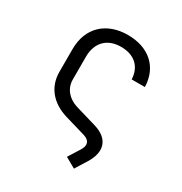

<svg xmlns="http://www.w3.org/2000/svg" viewBox="-172 -688 944 995"><g transform="rotate(30 300.0 -190.0)"><path d="M349 145 411 180 454 111C505 29 485 -39 395 -67L266 -105C210 -122 175 -164 175 -217V-353C175 -439 226 -489 308 -489C387 -489 436 -445 439 -370H518C515 -487 434 -560 308 -560C179 -560 95 -481 95 -353V-217C95 -127 150 -61 244 -33L370 4C406 16 413 41 394 73Z"/></g></svg>

Font: JetBrains Mono Light
Style: Regular
Weight: 336
Monospace: yes
Designer: Philipp Nurullin, Konstantin Bulenkov
Foundry: JetBrains
Version: Version 2.305